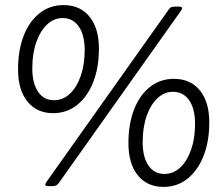

<svg xmlns="http://www.w3.org/2000/svg" viewBox="-20 -729 875 755"><path d="M189 -284Q125 -284 88 -329.5Q51 -375 51 -456Q51 -531 73 -588Q95 -645 135.5 -677Q176 -709 230 -709Q295 -709 332 -663.5Q369 -618 369 -538Q369 -463 346.5 -406Q324 -349 283.5 -316.5Q243 -284 189 -284ZM192 -335Q228 -335 255 -360.5Q282 -386 297.5 -430.5Q313 -475 313 -532Q313 -591 290 -624.5Q267 -658 226 -658Q192 -658 165 -632.5Q138 -607 122.5 -562.5Q107 -518 107 -460Q107 -402 129.5 -368.5Q152 -335 192 -335ZM170 3Q158 3 158 -3Q158 -5 160 -8.5Q162 -12 163 -14L643 -691Q648 -699 654 -701Q660 -703 668 -703H684Q696 -703 696 -697Q696 -695 694.5 -691.5Q693 -688 691 -686L211 -9Q206 -2 200 0.5Q194 3 186 3ZM623 6Q559 6 522 -39.5Q485 -85 485 -166Q485 -241 507 -298Q529 -355 569.5 -387Q610 -419 664 -419Q729 -419 766 -373.5Q803 -328 803 -248Q803 -173 780.5 -116Q758 -59 717.5 -26.5Q677 6 623 6ZM626 -45Q662 -45 689 -70.5Q716 -96 731.5 -140.5Q747 -185 747 -242Q747 -301 724 -334.5Q701 -368 660 -368Q626 -368 599 -342.5Q572 -317 556.5 -272.5Q541 -228 541 -170Q541 -112 563.5 -78.5Q586 -45 626 -45Z"/></svg>

Font: Asap Expanded Expanded Regular
Style: Italic
Weight: 400
Width: 7
Italic angle: -6°
Designer: Pablo Cosgaya
Foundry: Omnibus-Type
Version: Version 3.001; ttfautohint (v1.8.4.7-5d5b)